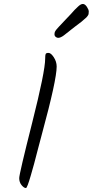

<svg xmlns="http://www.w3.org/2000/svg" viewBox="-20 -971 468 969"><path d="M278 -837Q294 -855 310.5 -871.5Q327 -888 338.5 -901Q350 -914 356.5 -921Q363 -928 372 -936Q387 -951 398 -951Q409 -951 418.5 -936.5Q428 -922 428 -913Q428 -904 427 -900Q426 -896 422.5 -891Q419 -886 415.5 -882.5Q412 -879 404.5 -873Q397 -867 392 -862Q371 -846 359 -837Q347 -828 338.5 -821Q330 -814 325.5 -810.5Q321 -807 314.5 -802Q308 -797 305 -794.5Q302 -792 297.5 -789Q293 -786 290.5 -785Q288 -784 284 -782Q279 -780 273 -780Q267 -780 261 -785Q255 -790 255 -797.5Q255 -805 257 -810Q259 -815 265.5 -823Q272 -831 278 -837ZM208 -675Q208 -693 210.5 -698.5Q213 -704 225 -704Q237 -704 251.5 -682Q266 -660 266 -635Q266 -568 192 -296Q184 -268 172 -220.5Q160 -173 152 -144Q144 -115 135 -84Q117 -22 111 -22Q101 -22 89 -36.5Q77 -51 77 -72Q77 -93 142.5 -352Q208 -611 208 -675Z"/></svg>

Font: Kalam Light
Style: Regular
Weight: 300
Version: Version 2.001;PS 1.0;hotconv 1.0.79;makeotf.lib2.5.61930; tt